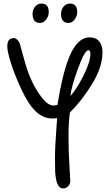

<svg xmlns="http://www.w3.org/2000/svg" viewBox="-20 -974 623 1079"><path d="M21 -713Q21 -760 57 -760Q67 -760 77 -750.5Q87 -741 91.5 -727.5Q96 -714 104 -682.5Q112 -651 124 -611Q158 -497 218 -422Q251 -381 281 -381Q296 -381 303 -385Q347 -664 418 -734Q448 -764 483.5 -764Q519 -764 537.5 -741.5Q556 -719 556 -681Q556 -598 498.5 -503.5Q441 -409 373 -342Q365 -292 365 -207Q365 -122 370 -46.5Q375 29 375 44Q375 59 363.5 72Q352 85 334 85Q296 85 290 -8Q289 -32 289 -93Q289 -154 301 -310Q289 -308 275 -308Q224 -308 182.5 -346.5Q141 -385 102.5 -467Q64 -549 42.5 -616.5Q21 -684 21 -713ZM477 -692Q456 -692 418 -588Q380 -484 376 -434Q414 -478 451 -553Q488 -628 488 -671Q488 -692 477 -692ZM213 -954Q254 -954 254 -906Q254 -884 239.5 -864.5Q225 -845 205 -845Q163 -845 163 -896Q163 -920 177.5 -937Q192 -954 213 -954ZM373 -954Q414 -954 414 -906Q414 -884 399.5 -864.5Q385 -845 365 -845Q323 -845 323 -896Q323 -920 337.5 -937Q352 -954 373 -954Z"/></svg>

Font: Delius Swash Caps
Style: Regular
Weight: 400
Designer: Natalia Raices
Foundry: Natalia Raices
Version: Version 1.002